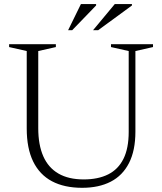

<svg xmlns="http://www.w3.org/2000/svg" viewBox="-20 -886 775 916"><path d="M594 -257V-642.5L509.5 -661.5V-675H710V-661.5L626 -642.5V-258Q626 -168 595.5 -108.2Q565 -48.5 508.2 -19.2Q451.5 10 372 10Q287 10 228 -21.2Q169 -52.5 138.2 -115.5Q107.5 -178.5 107.5 -273V-642.5L23.5 -661.5V-675H246.5V-661.5L162.5 -642.5V-274.5Q162.5 -195 186.5 -140.5Q210.5 -86 258.8 -58Q307 -30 379.5 -30Q448 -30 496 -54Q544 -78 569 -128.2Q594 -178.5 594 -257ZM424 -742 527.5 -866.5H609.5V-860L448.5 -742ZM305 -742 366 -866.5H438.5V-860L324.5 -742Z"/></svg>

Font: Newsreader 24pt Light
Style: Regular
Weight: 300
Designer: Hugues Gentile
Foundry: Production Type
Version: Version 1.003